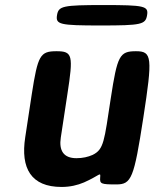

<svg xmlns="http://www.w3.org/2000/svg" viewBox="-20 -731 612 761"><path d="M283 -104C232 -104 213 -134 221 -186L247 -357C271 -512 268 -528 204 -528C139 -528 130 -512 106 -358L80 -187C61 -64 103 10 224 10C258 10 287 3 313 -8C378 -37 379 -52 377 -27C375 -2 381 0 441 0C501 0 511 -24 548 -264C585 -504 583 -528 519 -528C454 -528 445 -511 419 -341C393 -171 392 -139 347 -117C329 -109 308 -104 283 -104ZM563 -671C569 -707 553 -711 391 -711C228 -711 212 -707 206 -671C200 -634 216 -630 379 -630C541 -630 557 -634 563 -671Z"/></svg>

Font: Asimov Print
Style: AIt
Weight: 500
Designer: Google
Version: Version 2.000980: 2014